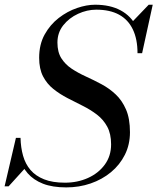

<svg xmlns="http://www.w3.org/2000/svg" viewBox="-48 -780 668 814"><path d="M233 14.5Q174.5 14.5 134.2 -1.2Q94 -17 69.2 -45.5Q44.5 -74 32.8 -112.2Q21 -150.5 19.5 -195.5H39Q40 -154.5 49.8 -119.8Q59.5 -85 81.2 -59.5Q103 -34 138.8 -19.8Q174.5 -5.5 227.5 -5.5Q280.5 -5.5 325 -25.5Q369.5 -45.5 396.2 -82Q423 -118.5 423 -168Q423 -213 406.5 -243.2Q390 -273.5 362.8 -294.2Q335.5 -315 303 -331.2Q270.5 -347.5 238 -364.2Q205.5 -381 178.2 -402.8Q151 -424.5 134.5 -456.2Q118 -488 118 -535Q118 -591.5 141.2 -633.5Q164.5 -675.5 201 -703.8Q237.5 -732 278.5 -746Q319.5 -760 355 -760Q419 -760 463.5 -736Q508 -712 531.2 -666Q554.5 -620 554.5 -554.5H535Q535 -614 515.2 -655.2Q495.5 -696.5 456.8 -717.8Q418 -739 360 -739Q321 -739 283 -721.5Q245 -704 220.2 -672.8Q195.5 -641.5 195.5 -599.5Q195.5 -559 212.2 -532.8Q229 -506.5 256.2 -488.5Q283.5 -470.5 316.5 -455.5Q349.5 -440.5 382.2 -423Q415 -405.5 442.2 -380Q469.5 -354.5 486.2 -316Q503 -277.5 503 -219.5Q503 -167 481.5 -124Q460 -81 422.5 -50Q385 -19 336.2 -2.2Q287.5 14.5 233 14.5ZM-28.5 10 19.5 -195.5H39V-141.5Q44 -121.5 49.5 -104.2Q55 -87 62 -71L-11.5 10ZM535 -554.5 541 -598Q536.5 -621.5 530 -642.2Q523.5 -663 511.5 -686L582.5 -760H599.5L554.5 -554.5Z"/></svg>

Font: Bodoni Moda SC
Style: Italic
Weight: 400
Italic angle: -13°
Designer: Owen Earl
Foundry: indestructible type
Version: Version 2.005